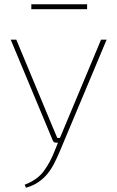

<svg xmlns="http://www.w3.org/2000/svg" viewBox="-20 -665 546 895"><path d="M477 -480 256 47Q243 77 229.5 102.5Q216 128 198 149Q180 170 156.5 185.5Q133 201 101 210L95 196Q155 173 185 131.5Q215 90 235 38L254 -9Q261 -25 268 -42.5Q275 -60 282 -76L451 -480ZM56 -480 225 -74Q230 -61 236 -48Q242 -35 247 -22H266L256 0H240Q236 0 232.5 -2Q229 -4 227 -8L30 -480ZM386 -645V-622H126V-645Z"/></svg>

Font: Exo 2 Thin
Style: Regular
Weight: 250
Designer: Natanael Gama
Foundry: Natanael Gama
Version: Version 2.010